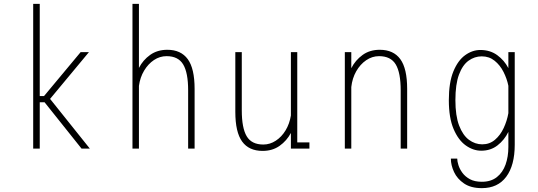

<svg xmlns="http://www.w3.org/2000/svg" viewBox="-20 -770 2790 995"><path d="M152 0V-750H186V-272H208L398 -500H441L239.5 -257.5L445.5 0H402.5L211 -240H186V0Z M666.5 0V-750H700V-418Q721 -459 758.2 -485.5Q795.5 -512 847 -512Q917.5 -512 953 -463.5Q988.5 -415 988.5 -309.5V0H955V-302Q955 -393.5 929.2 -436.2Q903.5 -479 843.5 -479Q808 -479 777.8 -458.8Q747.5 -438.5 726.8 -403.8Q706 -369 700 -325V0Z M1341 12Q1270 12 1234.8 -36.5Q1199.5 -85 1199.5 -190.5V-500H1233V-198Q1233 -106.5 1258.5 -63.8Q1284 -21 1344.5 -21Q1379 -21 1409.2 -40.8Q1439.5 -60.5 1460 -94.5Q1480.5 -128.5 1487.5 -171.5V-500H1520.5V-32H1583.5V0H1487.5V-81Q1466 -40.5 1429 -14.2Q1392 12 1341 12Z M1767 0V-500H1800.5V-416.5Q1821.5 -458 1858.8 -485Q1896 -512 1948 -512Q2019 -512 2054.5 -463.5Q2090 -415 2090 -309.5V0H2056.5V-302Q2056.5 -393.5 2030.8 -436.2Q2005 -479 1944.5 -479Q1908.5 -479 1877.5 -457.8Q1846.5 -436.5 1826 -400.5Q1805.5 -364.5 1800.5 -319V0Z M2474 11Q2432 11 2393.5 -16.5Q2355 -44 2330.5 -101.8Q2306 -159.5 2306 -251Q2306 -342.5 2329.5 -399.8Q2353 -457 2390.5 -484Q2428 -511 2469.5 -511Q2520 -511 2556.8 -484.2Q2593.5 -457.5 2614.5 -417V-500H2647.5V-20Q2647.5 87 2603.5 146Q2559.5 205 2477 205Q2420.5 205 2385 181Q2349.5 157 2333 121.5Q2316.5 86 2316.5 52H2349.5Q2349.5 66 2355.8 86Q2362 106 2376.5 125.8Q2391 145.5 2415.5 158.8Q2440 172 2477 172Q2524.5 172 2555 147.8Q2585.5 123.5 2600 82.8Q2614.5 42 2614.5 -8V-86.5Q2594 -44.5 2558.5 -16.8Q2523 11 2474 11ZM2340 -251Q2340 -170 2359.2 -119.5Q2378.5 -69 2410.2 -45.5Q2442 -22 2479 -22Q2517.5 -22 2545.2 -45.8Q2573 -69.5 2590.2 -106.5Q2607.5 -143.5 2614.5 -183.5V-325.5Q2607 -362.5 2589.2 -397.5Q2571.5 -432.5 2543.2 -455.2Q2515 -478 2476.5 -478Q2439.5 -478 2408.2 -455.5Q2377 -433 2358.5 -383.2Q2340 -333.5 2340 -251Z"/></svg>

Font: Trispace SemiCondensed Thin
Style: Regular
Weight: 100
Width: 4
Designer: Tyler Finck
Foundry: Etcetera Type Company
Version: Version 1.210; ttfautohint (v1.8.3)